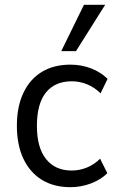

<svg xmlns="http://www.w3.org/2000/svg" viewBox="-20 -767 487 796"><path d="M272 9Q203 9 153.5 -21.5Q104 -52 77 -109Q50 -166 50 -246Q50 -325 77 -382Q104 -439 153.5 -469Q203 -499 272 -499Q317 -499 357.5 -483.5Q398 -468 426 -440L397 -380Q372 -405 341 -417.5Q310 -430 278 -430Q208 -430 170.5 -383.5Q133 -337 133 -245Q133 -155 171 -107.5Q209 -60 277 -60Q310 -60 340.5 -72.5Q371 -85 395 -109L425 -49Q398 -22 357 -6.5Q316 9 272 9ZM234 -555 328 -747H416L295 -555Z"/></svg>

Font: Nunito Sans 10pt SemiCondensed
Style: Regular
Weight: 400
Width: 4
Designer: Vernon Adams
Foundry: Vernon Adams
Version: Version 3.101;gftools[0.9.27]